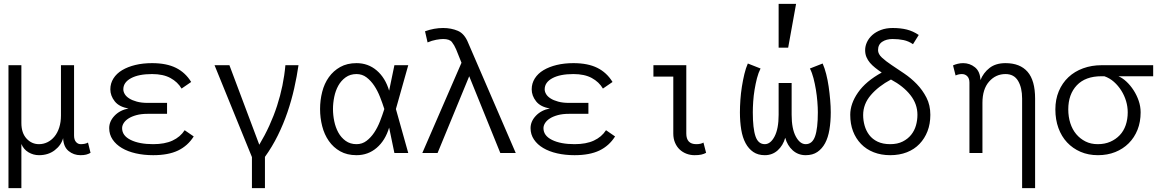

<svg xmlns="http://www.w3.org/2000/svg" viewBox="-20 -793 6045 995"><path d="M307.1 -77.1Q296.9 -40 263.4 -14.4Q230 11.2 182.1 11.2Q152.8 11.2 127.4 -3.9Q102.1 -19 90.8 -46.9V182.1H23.9V-455.1H90.8V-155.8Q90.8 -104 117.4 -75Q144 -45.9 182.1 -45.9Q205.1 -45.9 225.6 -55.9Q246.1 -65.9 262 -85Q277.8 -104 286.9 -132.1Q295.9 -160.2 295.9 -194.8V-455.1H363.8V-90.8Q363.8 -68.8 373.8 -57.4Q383.8 -45.9 397.9 -45.9Q421.9 -45.9 436 -54.2L449.2 -1Q439 4.9 427 8.1Q415 11.2 397 11.2Q361.8 11.2 335.4 -10.5Q309.1 -32.2 307.1 -77.1Z M551.8 -330.1Q551.8 -360.8 567.9 -386.5Q584 -412.1 613 -429.4Q642.1 -446.8 681.4 -456.3Q720.7 -465.8 768.1 -465.8Q842.8 -465.8 891.8 -441.4Q940.9 -417 970.7 -368.2L920.9 -334Q900.9 -368.2 863.3 -388.7Q825.7 -409.2 768.1 -409.2Q698.7 -409.2 658.9 -387.7Q619.1 -366.2 619.1 -330.1Q619.1 -317.9 626.5 -305.4Q633.8 -293 649.4 -283Q665 -272.9 689 -266.4Q712.9 -259.8 745.1 -259.8H845.7V-203.1H745.1Q711.9 -203.1 687.5 -196.5Q663.1 -189.9 646.5 -179.4Q629.9 -168.9 621.3 -155.5Q612.8 -142.1 612.8 -128.9Q612.8 -89.8 657.2 -67.9Q701.7 -45.9 773.9 -45.9Q834 -45.9 874 -64.5Q914.1 -83 937 -118.2L983.9 -85.9Q953.1 -37.1 902.6 -12.9Q852.1 11.2 773.9 11.2Q725.1 11.2 683.6 1.7Q642.1 -7.8 611.6 -25.9Q581.1 -43.9 563.5 -70.1Q545.9 -96.2 545.9 -128.9Q545.9 -164.1 573.5 -193.1Q601.1 -222.2 646 -231Q597.7 -238.8 574.7 -267.8Q551.8 -296.9 551.8 -330.1Z M1526.9 -455.1Q1518.6 -397 1504.6 -335Q1490.7 -272.9 1469.7 -211.4Q1448.7 -149.9 1419.7 -91.1Q1390.6 -32.2 1353 20V182.1H1285.6V21L1091.8 -455.1H1168.9L1323.7 -43Q1381.8 -140.1 1415.8 -244.6Q1449.7 -349.1 1459 -455.1Z M1705.6 -228Q1705.6 -196.8 1712.2 -164.8Q1718.8 -132.8 1733.2 -106.4Q1747.6 -80.1 1771.2 -63Q1794.9 -45.9 1827.6 -45.9Q1856.9 -45.9 1879.4 -63Q1901.9 -80.1 1919.2 -106Q1936.5 -131.8 1949.2 -164.3Q1961.9 -196.8 1971.7 -228Q1961.9 -258.8 1949.2 -291Q1936.5 -323.2 1919.2 -349.1Q1901.9 -375 1879.4 -392.1Q1856.9 -409.2 1827.6 -409.2Q1794.9 -409.2 1771.2 -392.1Q1747.6 -375 1733.2 -349.1Q1718.8 -323.2 1712.2 -291Q1705.6 -258.8 1705.6 -228ZM1638.7 -228Q1638.7 -273.9 1649.7 -316.9Q1660.6 -359.9 1684.1 -392.8Q1707.5 -425.8 1743.2 -445.8Q1778.8 -465.8 1827.6 -465.8Q1887.7 -465.8 1932.1 -428Q1976.6 -390.1 1996.6 -323.2L2023.9 -455.1H2095.7L2031.7 -228L2095.7 0H2023.9L1996.6 -131.8Q1976.6 -64.9 1932.1 -26.9Q1887.7 11.2 1827.6 11.2Q1778.8 11.2 1743.2 -8.8Q1707.5 -28.8 1684.1 -62.5Q1660.6 -96.2 1649.7 -139.2Q1638.7 -182.1 1638.7 -228Z M2572.8 0 2411.6 -397.9 2247.6 0H2168.5L2371.6 -467.8L2343.8 -537.1Q2334.5 -559.1 2322 -575Q2309.6 -590.8 2276.4 -590.8Q2262.7 -590.8 2240.7 -586.9Q2218.8 -583 2195.8 -573.2L2182.6 -630.9Q2229.5 -647.9 2276.4 -647.9Q2318.4 -647.9 2353 -633.1Q2387.7 -618.2 2406.7 -569.8L2652.8 0Z M2735.4 -330.1Q2735.4 -360.8 2751.5 -386.5Q2767.6 -412.1 2796.6 -429.4Q2825.7 -446.8 2865 -456.3Q2904.3 -465.8 2951.7 -465.8Q3026.4 -465.8 3075.4 -441.4Q3124.5 -417 3154.3 -368.2L3104.5 -334Q3084.5 -368.2 3046.9 -388.7Q3009.3 -409.2 2951.7 -409.2Q2882.3 -409.2 2842.5 -387.7Q2802.7 -366.2 2802.7 -330.1Q2802.7 -317.9 2810.1 -305.4Q2817.4 -293 2833 -283Q2848.6 -272.9 2872.6 -266.4Q2896.5 -259.8 2928.7 -259.8H3029.3V-203.1H2928.7Q2895.5 -203.1 2871.1 -196.5Q2846.7 -189.9 2830.1 -179.4Q2813.5 -168.9 2804.9 -155.5Q2796.4 -142.1 2796.4 -128.9Q2796.4 -89.8 2840.8 -67.9Q2885.3 -45.9 2957.5 -45.9Q3017.6 -45.9 3057.6 -64.5Q3097.7 -83 3120.6 -118.2L3167.5 -85.9Q3136.7 -37.1 3086.2 -12.9Q3035.6 11.2 2957.5 11.2Q2908.7 11.2 2867.2 1.7Q2825.7 -7.8 2795.2 -25.9Q2764.6 -43.9 2747.1 -70.1Q2729.5 -96.2 2729.5 -128.9Q2729.5 -164.1 2757.1 -193.1Q2784.7 -222.2 2829.6 -231Q2781.2 -238.8 2758.3 -267.8Q2735.4 -296.9 2735.4 -330.1Z M3639.2 -1Q3628.4 4.9 3614.5 8.1Q3600.6 11.2 3579.6 11.2Q3557.6 11.2 3537.6 3.7Q3517.6 -3.9 3502.4 -18.1Q3487.3 -32.2 3478.3 -53.2Q3469.2 -74.2 3469.2 -101.1V-396H3366.2V-455.1H3536.6V-101.1Q3536.6 -45.9 3588.4 -45.9Q3612.3 -45.9 3625.5 -54.2Z M4049.3 -79.1Q4038.1 -39.1 4010.3 -13.9Q3982.4 11.2 3943.4 11.2Q3908.2 11.2 3883.8 -5.4Q3859.4 -22 3843.8 -51Q3828.1 -80.1 3821.3 -121.1Q3814.5 -162.1 3814.5 -210.9Q3814.5 -241.2 3816.9 -275.6Q3819.3 -310.1 3824.7 -344Q3830.1 -377.9 3837.6 -409.4Q3845.2 -440.9 3855.5 -463.9L3921.4 -438Q3910.2 -416 3902.8 -387.5Q3895.5 -358.9 3890.4 -327.9Q3885.3 -296.9 3883.3 -266.4Q3881.3 -235.8 3881.3 -210.9Q3881.3 -127 3895.3 -86.4Q3909.2 -45.9 3943.4 -45.9Q3973.1 -45.9 3994.1 -85.9Q4015.1 -126 4015.1 -198.2V-362.8H4082.5V-198.2Q4082.5 -126 4104 -85.9Q4125.5 -45.9 4155.3 -45.9Q4189.5 -45.9 4203.9 -86.4Q4218.3 -127 4218.3 -210.9Q4218.3 -235.8 4215.8 -266.4Q4213.4 -296.9 4208.3 -327.9Q4203.1 -358.9 4195.8 -387.5Q4188.5 -416 4177.2 -438L4243.2 -463.9Q4253.4 -440.9 4261.5 -409.4Q4269.5 -377.9 4274.4 -344Q4279.3 -310.1 4282.2 -275.6Q4285.2 -241.2 4285.2 -210.9Q4285.2 -162.1 4278.3 -121.1Q4271.5 -80.1 4255.9 -51Q4240.2 -22 4215.8 -5.4Q4191.4 11.2 4155.3 11.2Q4116.2 11.2 4088.1 -13.9Q4060.1 -39.1 4049.3 -79.1ZM4105.5 -772.9 4064.5 -545.9H4015.1V-772.9Z M4530.3 -533.2Q4530.3 -513.2 4550.3 -494.6Q4570.3 -476.1 4600.3 -456.1Q4630.4 -436 4665.8 -412.1Q4701.2 -388.2 4731.2 -357.2Q4761.2 -326.2 4781.2 -287.1Q4801.3 -248 4801.3 -198.2Q4801.3 -150.9 4786.6 -113Q4772 -75.2 4745.1 -47.1Q4718.3 -19 4679.7 -3.9Q4641.1 11.2 4593.3 11.2Q4546.4 11.2 4507.8 -3.9Q4469.2 -19 4442.1 -47.1Q4415 -75.2 4400.6 -113Q4386.2 -150.9 4386.2 -198.2Q4386.2 -255.9 4426.8 -314Q4467.3 -372.1 4549.3 -417Q4531.2 -429.2 4515.6 -441.7Q4500 -454.1 4488.5 -467.5Q4477.1 -481 4470.2 -497.1Q4463.4 -513.2 4463.4 -533.2Q4463.4 -554.2 4472.9 -574.7Q4482.4 -595.2 4500.7 -611.6Q4519 -627.9 4545.7 -637.9Q4572.3 -647.9 4606 -647.9Q4647 -647.9 4679.2 -639.9Q4711.4 -631.8 4741.2 -611.8L4711.4 -564Q4688 -580.1 4662.1 -585.4Q4636.2 -590.8 4606 -590.8Q4573.2 -590.8 4551.8 -576.4Q4530.3 -562 4530.3 -533.2ZM4734.4 -198.2Q4734.4 -253.9 4698.2 -300Q4662.1 -346.2 4597.2 -380.9Q4532.2 -346.2 4492.7 -300Q4453.1 -253.9 4453.1 -196.8Q4453.1 -168.9 4460.7 -142.1Q4468.3 -115.2 4484.6 -93.5Q4501 -71.8 4528.1 -58.8Q4555.2 -45.9 4593.3 -45.9Q4631.3 -45.9 4658.2 -59.6Q4685.1 -73.2 4702.1 -94.7Q4719.2 -116.2 4726.8 -143.1Q4734.4 -169.9 4734.4 -198.2Z M5061 -377.9Q5076.2 -416 5108.2 -440.9Q5140.1 -465.8 5190.9 -465.8Q5266.1 -465.8 5305.2 -420.9Q5344.2 -376 5344.2 -282.2V182.1H5276.9V-282.2Q5276.9 -338.9 5255.9 -374Q5234.9 -409.2 5190.9 -409.2Q5140.1 -409.2 5105.7 -370.1Q5071.3 -331.1 5071.3 -259.8V0H5003.9V-365.2Q5003.9 -386.2 4992.9 -397.7Q4981.9 -409.2 4964.8 -409.2Q4948.2 -409.2 4932.1 -401.9L4918.9 -454.1Q4929.2 -459 4943.1 -462.4Q4957 -465.8 4971.2 -465.8Q5005.9 -465.8 5032.5 -444.3Q5059.1 -422.9 5061 -377.9Z M5775.9 -397.9Q5796.9 -389.2 5817.4 -370.1Q5837.9 -351.1 5854.5 -325.4Q5871.1 -299.8 5881.1 -270.5Q5891.1 -241.2 5891.1 -210.9Q5891.1 -161.1 5875 -120.6Q5858.9 -80.1 5829.3 -50.5Q5799.8 -21 5759.3 -4.9Q5718.8 11.2 5669.9 11.2Q5620.1 11.2 5579.6 -6.3Q5539.1 -23.9 5510 -54.9Q5481 -85.9 5465.1 -129.4Q5449.2 -172.9 5449.2 -226.1Q5449.2 -277.8 5467 -320.3Q5484.9 -362.8 5516.8 -392.8Q5548.8 -422.9 5593 -439Q5637.2 -455.1 5689 -455.1H5956.1V-397.9ZM5688 -397.9Q5605 -397.9 5560.5 -351.1Q5516.1 -304.2 5516.1 -226.1Q5516.1 -188 5526.6 -155Q5537.1 -122.1 5557.1 -98.1Q5577.1 -74.2 5605 -60.1Q5632.8 -45.9 5668.9 -45.9Q5705.1 -45.9 5733.6 -58.3Q5762.2 -70.8 5782.7 -92.3Q5803.2 -113.8 5813.7 -144.3Q5824.2 -174.8 5824.2 -210.9Q5824.2 -240.2 5815.7 -269Q5807.1 -297.9 5791 -323.5Q5774.9 -349.1 5752.9 -368.7Q5731 -388.2 5703.1 -397.9Z"/></svg>

Font: Anonymous Pro
Style: Regular
Weight: 400
Monospace: yes
Designer: Mark Simonson
Version: Version 1.002